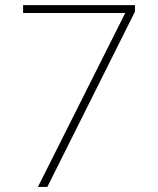

<svg xmlns="http://www.w3.org/2000/svg" viewBox="-20 -739 626 759"><path d="M129.9 0 488.3 -713.9 499 -687.5H71.3V-718.8H513.7V-693.4L167 0Z"/></svg>

Font: Min Sans VF VF
Style: Regular
Weight: 400
Designer: Jinseong-Kim, NotoSansCJK, Nunito
Foundry: Jinseong-Kim
Version: Version 1.420;Glyphs 3.1.2 (3151)